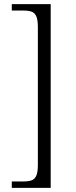

<svg xmlns="http://www.w3.org/2000/svg" viewBox="-20 -780 365 928"><path d="M37 128V97H94Q118 97 133 91.5Q148 86 155.5 69Q163 52 163 17V-649Q163 -684 155.5 -701Q148 -718 133 -723.5Q118 -729 94 -729H37V-760H225V128Z"/></svg>

Font: Noto Serif Kannada Light
Style: Regular
Weight: 300
Version: Version 2.003